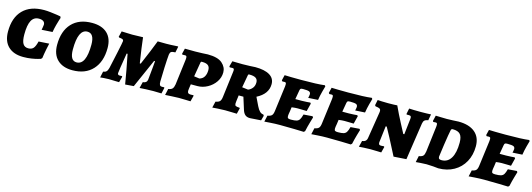

<svg xmlns="http://www.w3.org/2000/svg" viewBox="1 -1233 5451 1966"><g transform="rotate(15 2726.0 -250.0)"><path d="M2 -204Q2 -352 80.5 -432Q159 -512 304 -512Q334 -512 373 -507.5Q412 -503 442 -498.5Q472 -494 480 -492L486 -477Q484 -471 477 -450Q470 -429 460.5 -393Q451 -357 444 -317L330 -310Q331 -317 335 -337Q339 -357 339 -366Q339 -389 322.5 -401Q306 -413 275 -413Q222 -413 196.5 -366Q171 -319 171 -219Q171 -151 189 -121Q207 -91 246 -91Q281 -91 299.5 -111.5Q318 -132 331 -186L442 -193Q438 -178 428 -128Q418 -78 412 -33L401 -21Q395 -19 370.5 -12Q346 -5 305.5 1.5Q265 8 219 8Q116 8 59 -47Q2 -102 2 -204Z M523 -203Q523 -349 599 -430.5Q675 -512 813 -512Q917 -512 974 -458.5Q1031 -405 1031 -304Q1031 -158 954 -74.5Q877 9 740 9Q638 9 580.5 -46Q523 -101 523 -203ZM862 -295Q862 -413 789 -413Q691 -413 691 -199Q691 -80 761 -80Q862 -80 862 -295Z M1250 -268 1244 -300H1234Q1201 -100 1201 -84Q1201 -64 1224 -64L1247 -65L1252 -59L1235 3L1196 2L1126 0Q1105 0 1072 2.5Q1039 5 1035 6L1049 -59Q1071 -61 1083 -73Q1095 -85 1102 -112Q1116 -174 1140.5 -288.5Q1165 -403 1165 -414Q1165 -426 1155.5 -431Q1146 -436 1117 -439L1111 -445L1126 -506Q1210 -502 1239 -502Q1260 -502 1353 -505Q1364 -403 1390 -238H1400Q1470 -401 1509 -503L1599 -502Q1629 -502 1644 -503Q1715 -507 1721 -507L1726 -504L1713 -441Q1680 -440 1668.5 -432Q1657 -424 1654 -401Q1650 -364 1645.5 -263.5Q1641 -163 1641 -113Q1641 -86 1648 -75.5Q1655 -65 1671 -65L1694 -66Q1698 -62 1698 -60L1684 2L1598 0Q1569 0 1520.5 2Q1472 4 1453 6L1469 -60Q1491 -62 1502 -71Q1513 -80 1516 -98L1530 -240Q1531 -264 1535 -300H1525L1480 -198Q1425 -75 1391 3L1301 10Q1276 -143 1250 -268Z M1908 -502Q1943 -502 1983 -504Q2023 -506 2039 -507Q2146 -507 2193 -466Q2240 -425 2240 -369Q2240 -315 2208.5 -268.5Q2177 -222 2126 -194Q2075 -166 2020 -166H1950L1943 -117Q1941 -101 1941 -95Q1941 -78 1949 -71Q1957 -64 1976 -64L2005 -65Q2005 -63 2006 -62Q2007 -61 2008 -59L1992 3Q1977 3 1940 1.5Q1903 0 1870 0Q1846 0 1793.5 3Q1741 6 1724 7L1739 -60Q1769 -64 1782 -78.5Q1795 -93 1800 -125L1834 -396Q1835 -403 1835 -414Q1835 -427 1831 -432.5Q1827 -438 1817 -438L1788 -437L1783 -446L1797 -503ZM2086 -352Q2086 -387 2066 -402.5Q2046 -418 2003 -418Q1994 -418 1991.5 -415.5Q1989 -413 1987 -402Q1973 -326 1962 -254L2019 -246Q2053 -255 2069.5 -283Q2086 -311 2086 -352Z M2445 -120Q2443 -100 2443 -95Q2443 -76 2453 -70.5Q2463 -65 2495 -63L2498 -58L2483 3Q2468 3 2430 1.5Q2392 0 2358 0Q2322 0 2279.5 3Q2237 6 2224 7L2240 -60Q2271 -65 2284 -78.5Q2297 -92 2301 -125L2336 -404Q2337 -410 2337 -418Q2337 -429 2333 -433.5Q2329 -438 2319 -438L2290 -437L2284 -446L2300 -504Q2313 -504 2346 -503Q2379 -502 2410 -502Q2447 -502 2487.5 -504Q2528 -506 2544 -507Q2642 -507 2695.5 -475Q2749 -443 2749 -381Q2749 -277 2632 -217L2675 -128Q2708 -60 2747 -60L2755 -48L2741 4L2624 12Q2592 12 2572.5 -4.5Q2553 -21 2542 -59L2503 -183H2453ZM2594 -358Q2594 -389 2572.5 -403.5Q2551 -418 2505 -418Q2496 -418 2493.5 -415.5Q2491 -413 2489 -401Q2478 -348 2466 -273L2530 -265Q2557 -275 2575.5 -298.5Q2594 -322 2594 -358Z M3033 -82Q3073 -82 3093 -88Q3113 -94 3124 -111Q3135 -128 3145 -166L3239 -173L3247 -162Q3243 -149 3229.5 -103Q3216 -57 3205 -6L3193 5Q3170 4 3091 2Q3012 0 2939 0Q2889 0 2839.5 3.5Q2790 7 2776 8L2791 -59Q2823 -64 2836 -78Q2849 -92 2853 -127L2888 -396Q2889 -404 2889 -416Q2889 -429 2885 -433.5Q2881 -438 2870 -438L2848 -437L2840 -447L2854 -505Q2872 -504 2923 -503Q2974 -502 3031 -502Q3201 -502 3279 -512L3286 -501Q3282 -488 3269.5 -441.5Q3257 -395 3250 -349L3147 -343Q3148 -347 3151 -360Q3154 -373 3154 -382Q3154 -403 3138 -410Q3122 -417 3075 -417Q3055 -417 3049 -413Q3043 -409 3040 -395L3023 -297H3091Q3116 -297 3143 -299Q3170 -301 3181 -302L3188 -292L3167 -209Q3157 -209 3128.5 -210Q3100 -211 3069 -211Q3045 -211 3008 -206L3002 -162Q2995 -125 2995 -110Q2995 -93 3003 -87.5Q3011 -82 3033 -82Z M3531 -82Q3571 -82 3591 -88Q3611 -94 3622 -111Q3633 -128 3643 -166L3737 -173L3745 -162Q3741 -149 3727.5 -103Q3714 -57 3703 -6L3691 5Q3668 4 3589 2Q3510 0 3437 0Q3387 0 3337.5 3.5Q3288 7 3274 8L3289 -59Q3321 -64 3334 -78Q3347 -92 3351 -127L3386 -396Q3387 -404 3387 -416Q3387 -429 3383 -433.5Q3379 -438 3368 -438L3346 -437L3338 -447L3352 -505Q3370 -504 3421 -503Q3472 -502 3529 -502Q3699 -502 3777 -512L3784 -501Q3780 -488 3767.5 -441.5Q3755 -395 3748 -349L3645 -343Q3646 -347 3649 -360Q3652 -373 3652 -382Q3652 -403 3636 -410Q3620 -417 3573 -417Q3553 -417 3547 -413Q3541 -409 3538 -395L3521 -297H3589Q3614 -297 3641 -299Q3668 -301 3679 -302L3686 -292L3665 -209Q3655 -209 3626.5 -210Q3598 -211 3567 -211Q3543 -211 3506 -206L3500 -162Q3493 -125 3493 -110Q3493 -93 3501 -87.5Q3509 -82 3531 -82Z M4213 -405Q4215 -425 4210 -432Q4205 -439 4191 -439H4165L4162 -446L4174 -505Q4187 -504 4224 -503Q4261 -502 4298 -502Q4333 -502 4364 -503Q4395 -504 4406 -505L4394 -440Q4368 -436 4356 -425.5Q4344 -415 4340 -391L4281 3L4147 12Q4098 -86 4055 -166Q4012 -246 4000 -267H3989L3969 -101L3968 -89Q3968 -74 3974 -68.5Q3980 -63 3995 -63Q4003 -63 4012 -64Q4021 -65 4024 -65L4030 -59L4014 3Q4001 3 3965.5 1.5Q3930 0 3897 0Q3864 0 3826.5 2.5Q3789 5 3778 6L3794 -59Q3818 -62 3830.5 -73.5Q3843 -85 3846 -108L3891 -389Q3892 -394 3892 -402Q3892 -420 3880.5 -427Q3869 -434 3836 -438L3828 -448L3840 -506Q3850 -505 3883.5 -503.5Q3917 -502 3951 -502Q3984 -502 4011.5 -503Q4039 -504 4048 -505Q4087 -420 4129 -340.5Q4171 -261 4183 -238H4194Z M4494 0Q4467 0 4429.5 3Q4392 6 4381 7L4395 -60Q4427 -65 4439.5 -78Q4452 -91 4457 -125L4490 -396Q4491 -404 4491 -415Q4491 -428 4487 -433Q4483 -438 4474 -438Q4465 -438 4458 -437Q4451 -436 4448 -436L4442 -446L4456 -505Q4470 -505 4505.5 -503.5Q4541 -502 4573 -502Q4596 -502 4639.5 -504Q4683 -506 4697 -507Q4810 -507 4872 -455.5Q4934 -404 4934 -308Q4934 -215 4894.5 -143Q4855 -71 4783.5 -31Q4712 9 4620 9Q4607 7 4565.5 3.5Q4524 0 4494 0ZM4641 -396Q4633 -361 4615 -240Q4597 -119 4597 -109Q4597 -92 4604.5 -86Q4612 -80 4631 -80Q4695 -80 4729.5 -137Q4764 -194 4764 -301Q4764 -363 4740 -389.5Q4716 -416 4662 -416Q4652 -416 4647.5 -412Q4643 -408 4641 -396Z M5199 -82Q5239 -82 5259 -88Q5279 -94 5290 -111Q5301 -128 5311 -166L5405 -173L5413 -162Q5409 -149 5395.5 -103Q5382 -57 5371 -6L5359 5Q5336 4 5257 2Q5178 0 5105 0Q5055 0 5005.5 3.5Q4956 7 4942 8L4957 -59Q4989 -64 5002 -78Q5015 -92 5019 -127L5054 -396Q5055 -404 5055 -416Q5055 -429 5051 -433.5Q5047 -438 5036 -438L5014 -437L5006 -447L5020 -505Q5038 -504 5089 -503Q5140 -502 5197 -502Q5367 -502 5445 -512L5452 -501Q5448 -488 5435.5 -441.5Q5423 -395 5416 -349L5313 -343Q5314 -347 5317 -360Q5320 -373 5320 -382Q5320 -403 5304 -410Q5288 -417 5241 -417Q5221 -417 5215 -413Q5209 -409 5206 -395L5189 -297H5257Q5282 -297 5309 -299Q5336 -301 5347 -302L5354 -292L5333 -209Q5323 -209 5294.5 -210Q5266 -211 5235 -211Q5211 -211 5174 -206L5168 -162Q5161 -125 5161 -110Q5161 -93 5169 -87.5Q5177 -82 5199 -82Z"/></g></svg>

Font: Alegreya SC ExtraBold
Style: Italic
Weight: 800
Italic angle: -7°
Designer: Juan Pablo del Peral
Foundry: Huerta Tipografica
Version: Version 2.007; ttfautohint (v1.6)